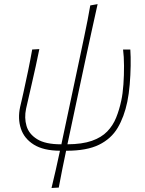

<svg xmlns="http://www.w3.org/2000/svg" viewBox="-20 -740 720 954"><path d="M236 194Q247.5 147 257.5 102.5Q267.5 58 278 9Q196 8.5 148 -21.5Q100 -51.5 83.8 -101Q67.5 -150.5 80 -208.5Q84.5 -229 89 -247Q93.5 -265 97 -282.5Q109.5 -339 120 -389.8Q130.5 -440.5 140 -494L175.5 -496Q157 -405.5 139 -328.5Q121 -251.5 109.5 -199.5Q100 -154.5 111.8 -114.2Q123.5 -74 164.5 -48.5Q205.5 -23 283 -23H285L375.5 -449Q389 -512.5 398.5 -558Q408 -603.5 415.2 -640Q422.5 -676.5 428.5 -713L465 -719.5Q449 -646.5 434.2 -580Q419.5 -513.5 404.8 -444.5Q390 -375.5 373 -295.5L315 -23Q388.5 -23.5 436.2 -40.2Q484 -57 512.8 -86.8Q541.5 -116.5 557.2 -155.8Q573 -195 582.5 -240Q590 -274 593.2 -320.2Q596.5 -366.5 596.2 -413Q596 -459.5 591.5 -494H627.5Q630 -459.5 629.2 -413.2Q628.5 -367 624.5 -319.8Q620.5 -272.5 612.5 -234Q597 -159.5 564.8 -105Q532.5 -50.5 472 -20.8Q411.5 9 310.5 9H308.5Q298.5 57 289.5 101Q280.5 145 272 192Z"/></svg>

Font: Commissioner Flair Thin
Style: Italic
Weight: 100
Italic angle: -12°
Designer: Kostas Bartsokas
Foundry: Kostas Bartsokas
Version: Version 1.000; ttfautohint (v1.8.3)